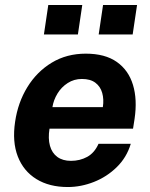

<svg xmlns="http://www.w3.org/2000/svg" viewBox="-20 -743 603 773"><path d="M253 10Q178.3 10 126.4 -22.1Q74.5 -54.2 51.6 -113.2Q28.8 -172.2 40.8 -252.6Q52.1 -330.2 90.2 -392.3Q128.4 -454.4 188.4 -490.7Q248.4 -527 325.4 -527Q402.9 -527 450.2 -493.7Q497.5 -460.4 515.4 -401.2Q533.3 -342.1 521.8 -264.6L515.6 -224.9H179.3Q173 -185.3 181.1 -156.2Q189.2 -127.1 210.8 -111.2Q232.4 -95.4 265.8 -95.4Q301.8 -95.4 331.2 -111.5Q360.5 -127.6 376.7 -164.1H506.5Q490 -109 450 -70Q410 -30.9 358 -10.5Q306 10 253 10ZM191.1 -311.8H394.1Q398.8 -343.1 391.5 -368.9Q384.2 -394.8 364 -409.9Q343.9 -425.1 309.8 -425.1Q278 -425.1 252.6 -408.7Q227.2 -392.4 211.4 -366.4Q195.6 -340.3 191.1 -311.8ZM377.3 -604.2 394.9 -723H531.8L514.1 -604.2ZM156.8 -604.2 174.4 -723H311.2L293.6 -604.2Z"/></svg>

Font: Public Sans Thin
Style: Italic
Weight: 100
Italic angle: -8°
Designer: The Public Sans project authors (U.S. Web Design System). Libre Franklin designed by Pablo Impallari and Rodrigo Fuenzal
Version: Version 2.000